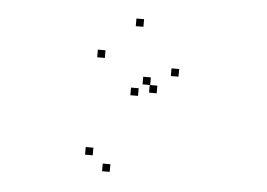

<svg xmlns="http://www.w3.org/2000/svg" viewBox="-38 -221 696 500"><g transform="rotate(5 310.0 29.0)"><path d="M369.2 16.8V-3.2H349.2V16.8ZM350.5 -3.2V-23.2H330.5V-3.2ZM217.3 192.2V172.2H197.3V192.2ZM265.2 231.3V211.3H245.2V231.3ZM422 -31.3V-51.3H402V-31.3ZM319.7 -152.7V-172.7H299.7V-152.7ZM226.7 -63.2V-83.2H206.7V-63.2ZM321.3 27.7V7.7H301.3V27.7Z"/></g></svg>

Font: Monaspace Krypton Dots Var
Style: Regular
Weight: 400
Designer: Riley Cran and the Lettermatic Team
Version: Version 1.100 (Monaspace Krypton Dots)